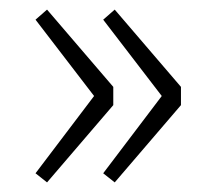

<svg xmlns="http://www.w3.org/2000/svg" viewBox="-20 -452 440 400"><path d="M78 -72 54 -91 176 -252 54 -411 78 -432 216 -271V-233ZM219 -72 195 -91 317 -252 195 -411 219 -432 357 -271V-233Z"/></svg>

Font: Giro Light
Style: Regular
Weight: 300
Designer: Paul D. Hunt
Foundry: Adobe Systems Incorporated
Version: Version 1.000;PS 1.0;hotconv 1.0.88;makeotf.lib2.5.647800